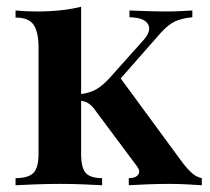

<svg xmlns="http://www.w3.org/2000/svg" viewBox="-20 -548 621 568"><path d="M549 -517V-497Q518 -494 497.5 -484.5Q477 -475 454 -449L337 -316L514 -75Q529 -54 544.5 -39Q560 -24 577 -21V0Q563 -1 535.5 -2.5Q508 -4 480 -4Q446 -4 412 -2.5Q378 -1 361 0V-21Q381 -21 388.5 -31Q396 -41 386 -55L266 -216Q254 -234 242 -242Q230 -250 215 -250V-269Q247 -273 266 -284.5Q285 -296 304 -317L406 -431Q429 -458 417.5 -477Q406 -496 363 -497V-517Q389 -516 416.5 -515Q444 -514 466 -514Q492 -514 513 -515Q534 -516 549 -517ZM220 -528V-93Q220 -51 234 -36Q248 -21 282 -21V0Q264 -1 229 -2.5Q194 -4 158 -4Q121 -4 83 -2.5Q45 -1 26 0V-21Q63 -21 78.5 -36Q94 -51 94 -93V-408Q94 -453 79.5 -474.5Q65 -496 26 -496V-517Q58 -514 88 -514Q125 -514 158.5 -517.5Q192 -521 220 -528Z"/></svg>

Font: Playfair Display SemiBold
Style: Regular
Weight: 600
Designer: Claus Eggers Sørensen
Foundry: Claus Eggers Sørensen
Version: Version 1.203